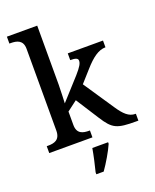

<svg xmlns="http://www.w3.org/2000/svg" viewBox="-175 -859 951 1178"><g transform="rotate(-20 300.0 -269.5)"><path d="M18 0H300V-45H295C255 -45 216 -53 216 -112V-199L282 -249L378 -99C434 -11 461 0 586 0H600V-45H597C555 -45 525 -74 489 -128L356 -326L423 -401C475 -460 518 -492 564 -492V-536H334V-492C367 -492 384 -487 384 -470C384 -453 374 -434 337 -392L212 -254C212 -257 216 -339 216 -375V-760H18V-715H27C66 -715 106 -706 106 -649V-115C106 -54 67 -45 27 -45H18ZM245 208V221H293C323 179 362 113 380 71V61H277C269 108 256 165 245 208Z"/></g></svg>

Font: Noto Serif Georgian Medium
Style: Regular
Weight: 500
Designer: Monotype Design Team, Akaki Razmadze
Foundry: Google LLC
Version: Version 2.003